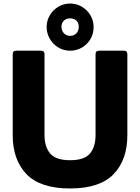

<svg xmlns="http://www.w3.org/2000/svg" viewBox="-20 -1050 794 1087"><path d="M52 -285V-743Q52 -763 72 -763H212Q232 -763 232 -743V-285Q232 -219 264 -181Q296 -143 377 -143Q458 -143 489.5 -181Q521 -219 521 -285V-743Q521 -763 541 -763H681Q701 -763 701 -743V-285Q701 -145 623 -64Q545 17 377 17Q208 17 130 -64Q52 -145 52 -285ZM244 -897Q244 -933 262 -963.5Q280 -994 310.5 -1012Q341 -1030 377 -1030Q413 -1030 443.5 -1012Q474 -994 492 -963.5Q510 -933 510 -897Q510 -860 492.5 -829.5Q475 -799 444.5 -781Q414 -763 377 -763Q340 -763 309.5 -781.5Q279 -800 261.5 -831Q244 -862 244 -897ZM426 -899Q426 -920 413 -933Q400 -946 377 -946Q354 -946 341 -932.5Q328 -919 328 -899Q328 -876 342 -861.5Q356 -847 377 -847Q399 -847 412.5 -861.5Q426 -876 426 -899Z"/></svg>

Font: Open Sauce Two Black
Style: Regular
Weight: 900
Designer: Alfredo Marco Pradil
Foundry: Creative Sauce Fz LLC
Version: Version 1.477